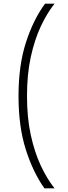

<svg xmlns="http://www.w3.org/2000/svg" viewBox="-20 -812 370 1042"><path d="M126.5 -291Q126.5 -173.5 147 -79.5Q167.5 14.5 201.2 86.5Q235 158.5 276 210H221Q159.5 123.5 120 -0.5Q80.5 -124.5 80.5 -291Q80.5 -457.5 120.8 -581.8Q161 -706 224.5 -792H276Q235 -740.5 201.2 -668.5Q167.5 -596.5 147 -502.5Q126.5 -408.5 126.5 -291Z"/></svg>

Font: Hepta Slab Light
Style: Regular
Weight: 300
Designer: Michael LaGattuta
Foundry: Michael LaGattuta
Version: Version 1.102